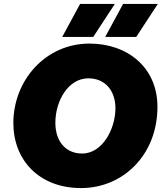

<svg xmlns="http://www.w3.org/2000/svg" viewBox="-20 -940 838 978"><path d="M393 18C606 18 782 -150 782 -396C782 -596 630 -718 436 -718C211 -718 48 -530 48 -313C48 -126 178 18 393 18ZM398 -158C317 -158 262 -217 262 -315C262 -425 327 -541 430 -541C515 -541 568 -479 568 -388C568 -288 505 -158 398 -158ZM455 -752 565 -920H388L297 -752ZM674 -752 784 -920H607L516 -752Z"/></svg>

Font: Fixel Display 20240404 Black
Style: Italic
Weight: 900
Italic angle: -10°
Designer: AlfaBravo + MacPaw
Foundry: Kyrylo Tkachov, Marchela Mozhyna, Serhii Makarenko, Maria Weinstein, Zakhar Kryvoshyya
Version: Version 1.211;Glyphs 3.2 (3225)